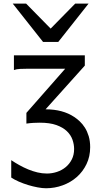

<svg xmlns="http://www.w3.org/2000/svg" viewBox="-20 -801 540 1051"><path d="M444.3 -498V-441.9L229.5 -202.6Q276.9 -202.6 315.9 -192.1Q355 -181.6 385.7 -161.1Q400.9 -151.4 416.5 -136.7Q432.1 -122.1 444.8 -102.1Q457.5 -82 465.6 -55.4Q473.6 -28.8 473.6 4.9Q473.6 55.7 453.6 97.2Q433.6 138.7 400.4 168Q367.2 197.3 323.2 213.4Q279.3 229.5 231.9 229.5Q211.9 229.5 185.8 224.6Q159.7 219.7 133.3 211.7Q106.9 203.6 82.5 192.9Q58.1 182.1 41.5 170.9V75.7Q62.5 89.8 86.2 103Q109.9 116.2 134.8 126.5Q159.7 136.7 185.3 142.8Q210.9 148.9 236.8 148.9Q264.6 148.9 291.5 140.1Q318.4 131.3 339.4 114Q360.4 96.7 373 71.8Q385.7 46.9 385.7 14.6Q385.7 -10.7 376.7 -36.4Q367.7 -62 346.2 -82.8Q324.7 -103.5 288.6 -116.5Q252.4 -129.4 197.8 -129.4Q181.2 -129.4 163.1 -128.4Q145 -127.4 124.5 -124.5V-183.1L336.9 -424.8H131.8Q109.9 -424.8 89.8 -423.8Q69.8 -422.9 56.2 -417.5V-498ZM123 -781.2 257.3 -644.5 391.6 -781.2H464.8L298.8 -571.3H215.8L49.8 -781.2Z"/></svg>

Font: Andika Afr
Style: Regular
Weight: 400
Designer: Victor Gaultney, Annie Olsen, Julie Remington, Don Collingsworth, Eric Hays, Becca Hirsbrunner
Foundry: SIL International
Version: Version 5.000